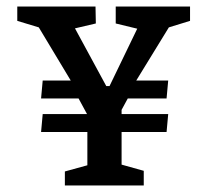

<svg xmlns="http://www.w3.org/2000/svg" viewBox="-20 -569 636 589"><path d="M179 -43 248 -62V-164H106L111 -219H247L221 -267H106L111 -322H197L99 -485L33 -505V-549H273L274 -497L210 -482L306 -305H316L401 -481L335 -497V-549H563V-505L498 -485L398 -322H496L491 -267H372L353 -232V-219H496L491 -164H353V-64L421 -45V0H179Z"/></svg>

Font: Grenze Medium
Style: Regular
Weight: 500
Designer: Renata Polastri
Foundry: Omnibus-Type
Version: Version 1.002; ttfautohint (v1.8)